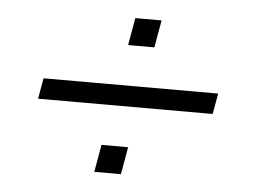

<svg xmlns="http://www.w3.org/2000/svg" viewBox="-39 -514 693 517"><g transform="rotate(5 307.5 -255.0)"><path d="M65 -227 75 -283H547L537 -227ZM233 -44 246 -118H318L305 -44ZM294 -392 307 -466H378L365 -392Z"/></g></svg>

Font: Archivo SemiBold ExtraLight
Style: Italic
Weight: 250
Italic angle: -10°
Version: Version 2.001